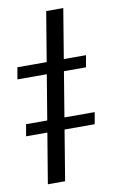

<svg xmlns="http://www.w3.org/2000/svg" viewBox="-121 -777 482 822"><g transform="rotate(-10 119.5 -366.0)"><path d="M214.8 -731.5 93.8 0H18.8L140.6 -731.5ZM-31.6 -464.8 -22.7 -516H275.6L266.7 -464.8ZM-37.3 -218.4 -28.4 -269.5H269.9L261 -218.4Z"/></g></svg>

Font: Inter UI Light
Style: Italic
Weight: 300
Italic angle: 9.39999°
Designer: Rasmus Andersson
Foundry: rsms
Version: 3.2;8d6f07862